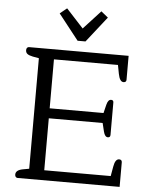

<svg xmlns="http://www.w3.org/2000/svg" viewBox="-60 -967 805 1016"><g transform="rotate(5 342.0 -458.5)"><path d="M218 -887 255 -917 346 -818 437 -917 474 -887 367 -751H325ZM58 -17Q58 -41 96 -48L129 -54V-641L96 -647Q76 -651 67 -658Q58 -665 58 -678Q58 -686 62 -690.5Q66 -695 72 -695H601V-568Q601 -554 586 -554Q566 -554 558 -595L549 -642H209V-382H495L506 -427Q513 -455 529 -455Q542 -455 542 -442V-270Q542 -256 529 -256Q513 -256 506 -284L495 -329H209V-53H562L571 -104Q578 -145 599 -145Q614 -145 614 -130V0H72Q66 0 62 -4.5Q58 -9 58 -17Z"/></g></svg>

Font: Maitree
Style: Regular
Weight: 400
Designer: CadsonDemak Team
Foundry: CadsonDemak
Version: Version 1.000